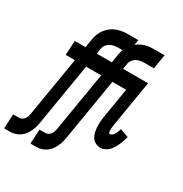

<svg xmlns="http://www.w3.org/2000/svg" viewBox="-249 -895 1211 1271"><g transform="rotate(30 356.5 -260.0)"><path d="M-37 215 -31 105H13Q24 105 34.5 99.5Q45 94 52 84.5Q59 75 62.5 64Q66 53 68 42L143 -410H73L79 -520H161L171 -580Q174 -602 181.5 -623Q189 -644 202.5 -663Q216 -682 234 -696.5Q252 -711 273 -719.5Q294 -728 315.5 -731.5Q337 -735 359 -735H440L434 -695Q448 -707 463 -714.5Q478 -722 494.5 -727Q511 -732 527 -733.5Q543 -735 559 -735H641L623 -625H553Q538 -625 522 -622.5Q506 -620 492 -612.5Q478 -605 467.5 -591.5Q457 -578 455 -562L448 -520H639L581 -169Q580 -165 580 -160.5Q580 -156 579 -151.5Q578 -147 577.5 -142Q577 -137 577 -132.5Q577 -128 577.5 -124Q578 -120 578 -115.5Q578 -111 580 -106.5Q582 -102 587 -102Q597 -102 606 -110Q615 -118 620 -127.5Q625 -137 629 -147Q633 -157 635 -167L700 -144Q696 -128 690.5 -111.5Q685 -95 678 -79Q671 -63 662 -48Q653 -33 641 -20.5Q629 -8 612.5 0Q596 8 580 8Q559 8 541 -1Q523 -10 512.5 -26.5Q502 -43 497.5 -63Q493 -83 492 -103.5Q491 -124 492.5 -145Q494 -166 498 -187L535 -410H430L352 60Q349 79 344 97Q339 115 330.5 133Q322 151 310 166.5Q298 182 281 193.5Q264 205 245 210Q226 215 208 215H164L170 105H214Q225 105 235.5 99.5Q246 94 253 84.5Q260 75 263.5 64Q267 53 269 42L344 -410H229L151 60Q148 79 143 97Q138 115 129.5 133Q121 151 109 166.5Q97 182 80 193.5Q63 205 44 210Q25 215 7 215ZM247 -520H362L372 -580Q374 -592 376 -603Q378 -614 383 -625H352Q337 -625 321.5 -622.5Q306 -620 291.5 -612.5Q277 -605 266.5 -591.5Q256 -578 254 -562Z"/></g></svg>

Font: Iosevka Etoile Extrabold
Style: Italic
Weight: 800
Italic angle: -9°
Designer: Belleve Invis
Foundry: Belleve Invis
Version: Version 22.1.2; ttfautohint (v1.8.4)